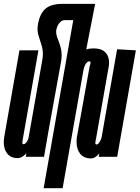

<svg xmlns="http://www.w3.org/2000/svg" viewBox="-54 -810 722 992"><path d="M236 -646.5Q236 -636 239 -625.2Q242 -614.5 248 -600Q256 -578 260.2 -561.8Q264.5 -545.5 264.5 -524.5Q264.5 -509.5 261.5 -491.5L239 -367Q182.5 -58 173.5 0H79L83 -18.5Q76 -10 63 -1.5Q50 7 37 7Q3 7 -15.8 -15.5Q-34.5 -38 -34.5 -75.5Q-34.5 -87 -32 -103.5L46.5 -550H144.5L64 -92.5Q61.5 -76.5 61.5 -73Q61.5 -67.5 63.2 -66.2Q65 -65 68.5 -65Q72 -65 77.2 -69.2Q82.5 -73.5 87.5 -82.2Q92.5 -91 94.5 -103.5L165 -502.5Q167.5 -515.5 167.5 -532Q167.5 -550 164 -564.2Q160.5 -578.5 153 -600.5Q146.5 -620 143.2 -632.8Q140 -645.5 140 -660.5Q140 -673 142 -683.5Q151.5 -739 180.5 -764.5Q209.5 -790 268.5 -790H437.5L391.5 -554.5Q407.5 -560 430 -560Q469.5 -560 489.5 -540.2Q509.5 -520.5 509.5 -487Q509.5 -474.5 507.5 -464.5L442 -92.5Q441 -88 439.8 -81.8Q438.5 -75.5 438.5 -72Q438.5 -63.5 444.5 -63.5Q452 -63 460.5 -76Q469 -89 471.5 -103.5L551 -555.5L648 -550L551.5 0H456L459.5 -18.5Q454 -9.5 441.5 -0.5Q429 8.5 416.5 8.5Q379 8.5 360.2 -15.5Q341.5 -39.5 341.5 -77Q341.5 -89 343 -100L368.5 -241L407 -455.5L411 -473.5Q414 -482 414 -487Q414 -493 407 -493Q397.5 -493 389 -479.8Q380.5 -466.5 376.5 -444.5L269.5 162.5H171.5L324.5 -706H279Q267.5 -706 257.5 -696.2Q247.5 -686.5 241.8 -672.5Q236 -658.5 236 -646.5Z"/></svg>

Font: JuliaMono Black
Style: Italic
Weight: 900
Italic angle: -9°
Monospace: yes
Designer: cormullion
Foundry: corm
Version: Version 0.057; ttfautohint (v1.8.4)